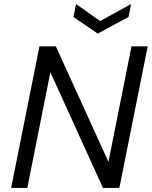

<svg xmlns="http://www.w3.org/2000/svg" viewBox="-20 -929 750 949"><path d="M710 -700 570 0H489L229 -572L115 0H35L175 -700H256L516 -129L630 -700ZM628 -909 615 -845 463 -763 343 -845 356 -909 475 -825Z"/></svg>

Font: Albert Sans
Style: Italic
Weight: 400
Italic angle: -11.25°
Designer: Andreas Rasmussen
Foundry: a.Foundry
Version: Version 1.025